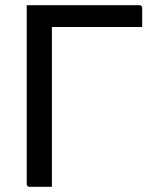

<svg xmlns="http://www.w3.org/2000/svg" viewBox="-20 -720 640 740"><path d="M180 0Q158 0 137 0Q116 0 94 0Q89 0 86 -3Q83 -6 83 -11Q83 -95 83 -181.5Q83 -268 83 -355.5Q83 -443 83 -530Q83 -617 83 -700L188 -656L180 -637Q180 -600 180 -561.5Q180 -523 180 -486Q180 -422 180 -358.5Q180 -295 180 -231Q180 -167 180 -99Q180 -73 180 -48Q180 -23 180 0ZM528 -616H163Q140 -616 123.5 -625.5Q107 -635 97 -654Q87 -673 83 -700H517Q521 -700 523 -698.5Q525 -697 526.5 -695Q528 -693 528 -689Q528 -669 528 -653Q528 -637 528 -616Z"/></svg>

Font: RecMonoLinear Nerd Font Mono
Style: Regular
Weight: 400
Monospace: yes
Version: Version 1.085; ttfautohint (v1.8.4.7-5d5b);Nerd Fonts 3.2.1